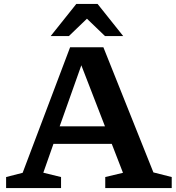

<svg xmlns="http://www.w3.org/2000/svg" viewBox="-20 -955 896 975"><path d="M759 -79.5 852 -56V0H514.5V-56L604.5 -77.5L547.5 -224.5H251.5L200 -78L290 -56V0H11V-56L95 -77.5L336 -715H505ZM283 -313.5H513L393 -623.5ZM513 -772 421.5 -860 330 -772H237.5L367.5 -935H475.5L605.5 -772Z"/></svg>

Font: Newsreader 6pt Medium
Style: Regular
Weight: 500
Designer: Hugues Gentile
Foundry: Production Type
Version: Version 1.003; ttfautohint (v1.8.3)